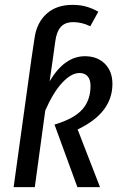

<svg xmlns="http://www.w3.org/2000/svg" viewBox="-20 -769 498 789"><path d="M299 -237 391 0H298L204 -257Q284 -281 318 -319Q352 -357 352 -416Q352 -442 340 -455.5Q328 -469 307 -469Q273 -469 236 -429.5Q199 -390 166 -315L123 0H36L109 -526L122 -613Q131 -676 171.5 -712.5Q212 -749 278 -749Q309 -749 334 -742Q359 -735 384 -721L351 -661Q317 -678 281 -678Q247 -678 229.5 -658Q212 -638 207 -598L197 -526L184 -435Q245 -538 329 -538Q380 -538 411 -507Q442 -476 442 -424Q442 -305 299 -237Z"/></svg>

Font: Fira Sans Extra Condensed
Style: Italic
Weight: 400
Width: 3
Italic angle: -8°
Designer: Carrois Corporate & Edenspiekermann AG
Foundry: Carrois Corporate GbR & Edenspiekermann AG
Version: Version 4.203